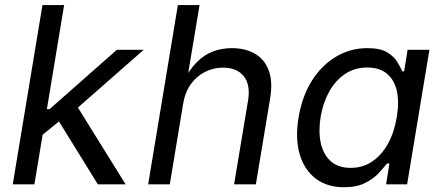

<svg xmlns="http://www.w3.org/2000/svg" viewBox="-20 -748 1794 779"><path d="M147 -196.3 165 -305.2H181.2L454.1 -545.9H563L267.6 -286.6H257.8ZM31.7 0 152.3 -727.5H240.2L119.6 0ZM377 0 211.9 -267.1 285.2 -329.1 489.7 0Z M723.1 -327.1 668.9 0H581.1L701.7 -727.5H789.6L737.3 -413.6H722.2Q747.6 -464.8 778.1 -495.4Q808.6 -525.9 844.2 -539.3Q879.9 -552.7 920.4 -552.7Q975.6 -552.7 1014.6 -530Q1053.7 -507.3 1070.6 -461.7Q1087.4 -416 1075.7 -346.7L1018.1 0H929.7L986.3 -339.4Q997.1 -403.3 969.2 -438.5Q941.4 -473.6 884.8 -473.6Q846.2 -473.6 812.3 -456.5Q778.3 -439.5 754.6 -407Q731 -374.5 723.1 -327.1Z M1375.5 11.7Q1307.6 11.7 1261.2 -23.2Q1214.8 -58.1 1196 -121.8Q1177.2 -185.5 1191.4 -272Q1206.1 -358.9 1246.1 -421.6Q1286.1 -484.4 1344.2 -518.6Q1402.3 -552.7 1470.2 -552.7Q1522.9 -552.7 1551.3 -535.4Q1579.6 -518.1 1592.5 -495.8Q1605.5 -473.6 1612.3 -458.5H1619.6L1633.8 -545.9H1722.2L1631.8 0H1546.4L1560.1 -84.5H1549.8Q1537.6 -68.4 1516.6 -45.7Q1495.6 -22.9 1461.4 -5.6Q1427.2 11.7 1375.5 11.7ZM1402.8 -66.9Q1452.6 -66.9 1491 -93.3Q1529.3 -119.6 1554.7 -166Q1580.1 -212.4 1589.8 -272.9Q1600.1 -333.5 1590.1 -378.7Q1580.1 -423.8 1550 -449Q1520 -474.1 1470.2 -474.1Q1418 -474.1 1378.7 -447Q1339.4 -419.9 1314.7 -374.5Q1290 -329.1 1280.8 -272.9Q1271.5 -215.8 1281.2 -168.9Q1291 -122.1 1321.3 -94.5Q1351.6 -66.9 1402.8 -66.9Z"/></svg>

Font: Adwaita Sans
Style: Italic
Weight: 400
Italic angle: -9.39999°
Designer: Rasmus Andersson
Foundry: rsms
Version: Version 4.001;git-9221beed3